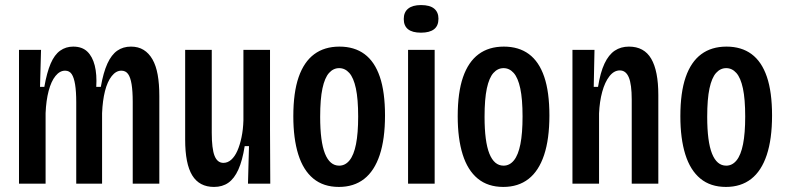

<svg xmlns="http://www.w3.org/2000/svg" viewBox="-20 -725 3104 758"><path d="M55 0V-350V-528H142L138 -382H155Q165 -439 180 -474Q195 -509 217.5 -525Q240 -541 269 -541Q304 -541 324.5 -521.5Q345 -502 354 -466.5Q363 -431 360 -382H378Q388 -439 404 -474Q420 -509 443 -525Q466 -541 497 -541Q526 -541 547 -528Q568 -515 582 -490.5Q596 -466 602.5 -430Q609 -394 609 -346V0H504V-323Q504 -365 499.5 -392.5Q495 -420 485.5 -433Q476 -446 459 -446Q438 -446 421 -424.5Q404 -403 394.5 -365.5Q385 -328 383 -278V0H281V-321Q281 -364 276.5 -391.5Q272 -419 263 -432.5Q254 -446 237 -446Q216 -446 199 -425Q182 -404 172 -366Q162 -328 160 -278V0Z M825 13Q767 13 739 -32.5Q711 -78 711 -174V-528H816V-201Q816 -138 827 -110Q838 -82 862 -82Q879 -82 893 -94.5Q907 -107 917 -129.5Q927 -152 933.5 -183Q940 -214 941 -250V-528H1046V-212L1047 0H959L963 -148H946Q937 -91 921 -55.5Q905 -20 881.5 -3.5Q858 13 825 13Z M1318 13Q1257 13 1217 -20Q1177 -53 1157.5 -115.5Q1138 -178 1138 -266Q1138 -360 1159 -420.5Q1180 -481 1220.5 -511Q1261 -541 1320 -541Q1379 -541 1419 -511.5Q1459 -482 1479.5 -422Q1500 -362 1500 -269Q1500 -176 1479 -113Q1458 -50 1417.5 -18.5Q1377 13 1318 13ZM1319 -71Q1343 -71 1360 -92Q1377 -113 1385.5 -156Q1394 -199 1394 -265Q1394 -334 1385 -376Q1376 -418 1359 -437Q1342 -456 1319 -456Q1296 -456 1279 -437Q1262 -418 1253 -376Q1244 -334 1244 -264Q1244 -166 1263 -118.5Q1282 -71 1319 -71Z M1591 0V-528H1696V0ZM1642 -596Q1608 -596 1591 -609.5Q1574 -623 1574 -650Q1574 -677 1591.5 -691Q1609 -705 1642 -705Q1677 -705 1694 -691Q1711 -677 1711 -651Q1711 -623 1693.5 -609.5Q1676 -596 1642 -596Z M1967 13Q1906 13 1866 -20Q1826 -53 1806.5 -115.5Q1787 -178 1787 -266Q1787 -360 1808 -420.5Q1829 -481 1869.5 -511Q1910 -541 1969 -541Q2028 -541 2068 -511.5Q2108 -482 2128.5 -422Q2149 -362 2149 -269Q2149 -176 2128 -113Q2107 -50 2066.5 -18.5Q2026 13 1967 13ZM1968 -71Q1992 -71 2009 -92Q2026 -113 2034.5 -156Q2043 -199 2043 -265Q2043 -334 2034 -376Q2025 -418 2008 -437Q1991 -456 1968 -456Q1945 -456 1928 -437Q1911 -418 1902 -376Q1893 -334 1893 -264Q1893 -166 1912 -118.5Q1931 -71 1968 -71Z M2240 0V-344V-528H2327L2324 -382H2341Q2350 -439 2366.5 -474Q2383 -509 2407 -525Q2431 -541 2463 -541Q2523 -541 2551 -493Q2579 -445 2579 -350V0H2474V-332Q2474 -392 2462.5 -419.5Q2451 -447 2427 -447Q2404 -447 2386 -424Q2368 -401 2357.5 -362.5Q2347 -324 2345 -277V0Z M2846 13Q2785 13 2745 -20Q2705 -53 2685.5 -115.5Q2666 -178 2666 -266Q2666 -360 2687 -420.5Q2708 -481 2748.5 -511Q2789 -541 2848 -541Q2907 -541 2947 -511.5Q2987 -482 3007.5 -422Q3028 -362 3028 -269Q3028 -176 3007 -113Q2986 -50 2945.5 -18.5Q2905 13 2846 13ZM2847 -71Q2871 -71 2888 -92Q2905 -113 2913.5 -156Q2922 -199 2922 -265Q2922 -334 2913 -376Q2904 -418 2887 -437Q2870 -456 2847 -456Q2824 -456 2807 -437Q2790 -418 2781 -376Q2772 -334 2772 -264Q2772 -166 2791 -118.5Q2810 -71 2847 -71Z"/></svg>

Font: Bricolage Grotesque 24pt Condensed Medium
Style: Regular
Weight: 500
Width: 3
Designer: Mathieu Triay
Foundry: Atelier Triay
Version: Version 1.001;gftools[0.9.33.dev8+g029e19f]